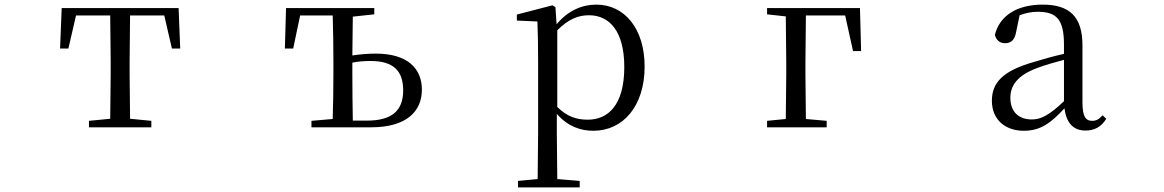

<svg xmlns="http://www.w3.org/2000/svg" viewBox="-20 -551 5040 831"><path d="M456 0H635V-28L543 -37L541 -229V-288L543 -484H691L724 -341H760L753 -516H247L240 -341H276L309 -484H457L459 -288V-229L457 -37L365 -28V0Z M1328 0H1586C1742 0 1806 -71 1806 -163C1806 -252 1747 -319 1606 -319C1573 -319 1539 -316 1505 -311L1507 -479L1600 -489V-516H1218L1213 -341H1249L1279 -484H1420C1422 -428 1423 -343 1423 -288V-229C1423 -174 1422 -92 1420 -36L1328 -28ZM1505 -280C1531 -285 1556 -287 1584 -287C1680 -287 1725 -247 1725 -160C1725 -70 1674 -29 1568 -29H1507C1506 -85 1505 -171 1505 -229Z M2548 15C2677 15 2770 -92 2770 -263C2770 -427 2683 -531 2561 -531C2500 -531 2439 -506 2389 -446L2384 -520L2371 -528L2217 -488V-462L2306 -458C2308 -408 2309 -355 2309 -287V27L2307 224L2222 232V260H2489V232L2392 224L2390 27V-58C2438 -3 2494 15 2548 15ZM2392 -420C2442 -470 2485 -485 2529 -485C2620 -485 2682 -413 2682 -261C2682 -95 2611 -33 2524 -33C2475 -33 2435 -46 2392 -88Z M3300 -489 3381 -480 3383 -280V-229L3381 -36L3300 -28V0H3558V-28L3468 -36L3466 -229V-280L3468 -484H3638L3672 -330H3707L3702 -516H3300Z M4678 14C4717 14 4747 -2 4768 -37L4752 -52C4736 -34 4724 -28 4707 -28C4680 -28 4665 -45 4665 -108V-355C4665 -479 4609 -531 4493 -531C4380 -531 4306 -482 4286 -400C4292 -377 4307 -364 4330 -364C4355 -364 4372 -377 4378 -413L4393 -485C4420 -495 4445 -500 4471 -500C4550 -500 4585 -470 4585 -359V-318C4541 -308 4494 -295 4452 -282C4320 -244 4273 -193 4273 -115C4273 -32 4332 15 4411 15C4483 15 4528 -18 4587 -82C4595 -22 4623 14 4678 14ZM4585 -113C4522 -53 4486 -34 4446 -34C4390 -34 4353 -66 4353 -128C4353 -183 4386 -226 4470 -257C4504 -270 4544 -281 4585 -292Z"/></svg>

Font: Harano Aji Mincho TW
Style: Regular
Weight: 400
Foundry: Masamichi Hosoda
Version: HaranoAjiMinchoTW-Regular version 20230610;ttx 4.39.4